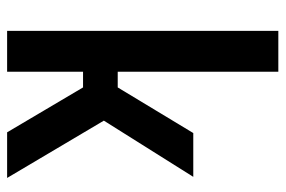

<svg xmlns="http://www.w3.org/2000/svg" viewBox="-148 -634 783 526"><g transform="rotate(90 243.0 -371.5)"><path d="M65 0V-743H177V-303H220L345 -510H465L311 -265L468 0H343L220 -208H177V0Z"/></g></svg>

Font: Saira Semi Condensed Medium
Style: Regular
Weight: 500
Width: 4
Designer: Hector Gatti with collaboration of the Omnibus-Type team
Foundry: Omnibus-Type
Version: Version 1.001; ttfautohint (v1.8)